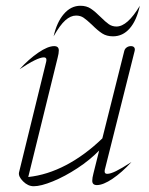

<svg xmlns="http://www.w3.org/2000/svg" viewBox="-20 -636 518 666"><path d="M46 -38 140 -421Q141 -424 141 -429Q141 -437 132 -437Q110 -437 48 -396Q80 -431 113 -453.5Q146 -476 168 -476Q184 -476 184 -461Q184 -451 180 -436L78 -22Q144 -29 209.5 -63.5Q275 -98 335 -156L411 -459Q413 -467 419.5 -471.5Q426 -476 434 -476Q442 -476 445.5 -471.5Q449 -467 447 -459L344 -49Q343 -46 343 -41Q343 -33 352 -33Q363 -33 382.5 -42.5Q402 -52 436 -74Q403 -38 370.5 -16Q338 6 316 6Q300 6 300 -9Q300 -19 304 -34L324 -114Q292 -81 248.5 -52.5Q205 -24 163.5 -7Q122 10 97 10Q77 10 60 -7Q43 -24 46 -38ZM259 -616Q280 -616 295 -606Q310 -596 329 -577Q346 -560 357.5 -552Q369 -544 384 -544Q422 -544 465 -616Q454 -565 430 -537.5Q406 -510 372 -510Q350 -510 334.5 -520Q319 -530 299 -550Q281 -567 270 -574.5Q259 -582 244 -582Q225 -582 206.5 -565.5Q188 -549 166 -510Q177 -559 201.5 -587.5Q226 -616 259 -616Z"/></svg>

Font: Srisakdi
Style: Regular
Weight: 400
Designer: Cadson Demak Co.,Ltd.
Foundry: Cadson Demak Co.,Ltd.
Version: Version 1.000